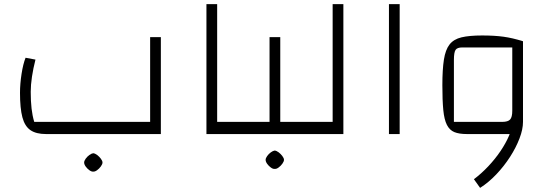

<svg xmlns="http://www.w3.org/2000/svg" viewBox="-20 -650 2666 931"><path d="M203 0Q155 0 127.5 -19Q100 -38 88.5 -81.5Q77 -125 77 -200Q77 -243 84.5 -291.5Q92 -340 104 -370L152 -361Q141 -318 135 -278Q129 -238 129 -205Q129 -159 133 -124Q137 -89 146 -59H708V-470H760V0ZM432 182Q424 183 413.5 175.5Q403 168 395.5 157.5Q388 147 388 138Q388 130 395.5 119.5Q403 109 413.5 101.5Q424 94 432 93Q441 94 451 101.5Q461 109 469 119.5Q477 130 477 138Q477 146 469 157Q461 168 450.5 175.5Q440 183 432 182Z M981 0V-630H1033V-59H1143V0ZM1143 0V-59Q1156 -59 1159.5 -51Q1163 -43 1163 -29Q1163 -16 1159.5 -8Q1156 0 1143 0Z M1339 0V-59H1449V0ZM1143 0V-59H1319L1287 -26V-470H1339V0ZM1143 0Q1130 0 1126.5 -8Q1123 -16 1123 -29Q1123 -43 1126.5 -51Q1130 -59 1143 -59ZM1449 0V-59Q1462 -59 1465.5 -51Q1469 -43 1469 -29Q1469 -16 1465.5 -8Q1462 0 1449 0ZM1312 169Q1304 170 1293.5 162.5Q1283 155 1275.5 144.5Q1268 134 1268 125Q1268 117 1275.5 106.5Q1283 96 1293.5 88.5Q1304 81 1312 80Q1321 81 1331 88.5Q1341 96 1349 106.5Q1357 117 1357 125Q1357 133 1349 144Q1341 155 1330.5 162.5Q1320 170 1312 169Z M1449 0V-59H1593V-630H1645V0ZM1449 0Q1436 0 1432.5 -8Q1429 -16 1429 -29Q1429 -43 1432.5 -51Q1436 -59 1449 -59Z M1866 0V-630H1918V0Z M2244 0Q2206 0 2183 -9.5Q2160 -19 2147 -44.5Q2134 -70 2129.5 -116.5Q2125 -163 2125 -237Q2125 -313 2132.5 -361Q2140 -409 2160 -434.5Q2180 -460 2218 -469Q2256 -478 2318 -478Q2377 -478 2421 -472Q2465 -466 2516 -450V-59L2497 0ZM2308 261 2278 219Q2314 192 2347.5 156.5Q2381 121 2407 82.5Q2433 44 2448.5 7.5Q2464 -29 2464 -59H2516Q2516 -23 2499 21.5Q2482 66 2453 111Q2424 156 2386.5 195.5Q2349 235 2308 261ZM2181 -59H2415Q2443 -59 2453.5 -70.5Q2464 -82 2464 -113V-420H2222Q2197 -420 2189 -408Q2181 -396 2181 -359Z"/></svg>

Font: Changa ExtraLight
Style: Regular
Weight: 250
Designer: Eduardo Rodriguez Tunni
Foundry: Eduardo Rodriguez Tunni
Version: Version 3.002; ttfautohint (v1.8.2)